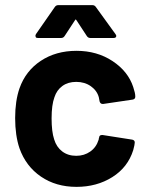

<svg xmlns="http://www.w3.org/2000/svg" viewBox="-20 -720 577 748"><path d="M278 8Q198 8 139.5 -32Q81 -72 56 -142Q39 -192 39 -260Q39 -327 56 -376Q80 -444 139 -483Q198 -522 278 -522Q358 -522 418.5 -482Q479 -442 499 -381Q507 -357 507 -345V-343Q507 -334 497 -332L382 -315H380Q371 -315 368 -325L365 -341Q358 -367 334 -384Q310 -401 277 -401Q245 -401 223 -385Q201 -369 192 -341Q181 -311 181 -259Q181 -207 191 -177Q200 -147 222.5 -130Q245 -113 277 -113Q308 -113 331.5 -129.5Q355 -146 364 -175Q365 -177 365 -181Q366 -182 366 -184Q367 -194 377 -194Q378 -194 380 -194L495 -176Q505 -174 505 -165Q505 -157 499 -135Q478 -68 417.5 -30Q357 8 278 8ZM128 -572Q121 -572 119.5 -575Q118 -578 118 -580Q118 -583 120 -587L193 -692Q198 -700 207 -700H340Q349 -700 354 -692L430 -587Q433 -583 433 -580Q433 -572 422 -572H332Q323 -572 318 -580L278 -641Q276 -644 275 -644Q273 -644 272 -641L232 -580Q227 -572 218 -572Z"/></svg>

Font: LinhAnh
Style: Bold
Weight: 700
Designer: Jeremy Tribby
Foundry: Tribby Type
Version: Version 1.408